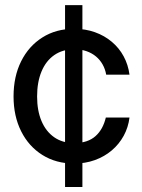

<svg xmlns="http://www.w3.org/2000/svg" viewBox="-20 -748 568 768"><path d="M240.2 0V-727.5H309.6V0ZM276.4 -93.8Q204.1 -93.8 149.4 -128.2Q94.7 -162.6 64.5 -223.1Q34.2 -283.7 34.2 -362.3Q34.2 -441.9 64.5 -502.7Q94.7 -563.5 149.4 -598.1Q204.1 -632.8 276.4 -632.8Q321.8 -632.8 359.9 -619.1Q397.9 -605.5 427.2 -580.8Q456.5 -556.2 474.6 -522.7Q492.7 -489.3 498 -449.2H404.8Q400.9 -471.7 390.4 -490.2Q379.9 -508.8 363.8 -522.2Q347.7 -535.6 326.2 -543.2Q304.7 -550.8 276.9 -550.8Q230.5 -550.8 197 -527.6Q163.6 -504.4 146 -461.9Q128.4 -419.4 128.4 -362.3Q128.4 -305.7 146 -263.9Q163.6 -222.2 196.8 -199Q230 -175.8 276.9 -175.8Q304.7 -175.8 325.7 -182.9Q346.7 -189.9 362.1 -203.6Q377.4 -217.3 387.7 -236.1Q397.9 -254.9 403.3 -277.8H498Q493.2 -238.8 474.9 -205.1Q456.5 -171.4 427.2 -146.5Q397.9 -121.6 359.6 -107.7Q321.3 -93.8 276.4 -93.8Z"/></svg>

Font: Inter Cardless Display
Style: Regular
Weight: 400
Designer: Rasmus Andersson
Foundry: rsms
Version: Version 4.001;git-9221beed3